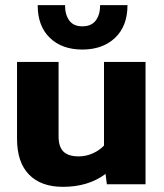

<svg xmlns="http://www.w3.org/2000/svg" viewBox="-20 -714 635 744"><path d="M126 -694H232Q232 -657 248.5 -634.5Q265 -612 299 -612Q334 -612 351 -634.5Q368 -657 368 -694H474Q474 -613 426 -567.5Q378 -522 299 -522Q220 -522 173 -567.5Q126 -613 126 -694ZM46 -176V-474H207V-185Q207 -145 226 -126.5Q245 -108 285 -108Q313 -108 339 -119.5Q365 -131 383 -150V-474H544V0H394L389 -40Q322 10 224 10Q139 10 92.5 -37.5Q46 -85 46 -176Z"/></svg>

Font: Kanit SemiBold
Style: Regular
Weight: 600
Designer: Katatrad Team
Foundry: CadsonDemak
Version: Version 1.030